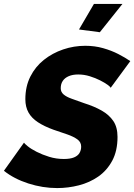

<svg xmlns="http://www.w3.org/2000/svg" viewBox="-47 -949 683 977"><path d="M244 8Q170 8 97 -15.5Q24 -39 -27 -80L75 -223Q78 -218 94.5 -204.5Q111 -191 139.5 -176.5Q168 -162 203.5 -151Q239 -140 278 -140Q310 -140 329.5 -148Q349 -156 357.5 -170.5Q366 -185 366 -203Q366 -226 346.5 -240Q327 -254 295.5 -265Q264 -276 225 -289Q178 -306 146 -327Q114 -348 98 -376.5Q82 -405 82 -444Q82 -509 107.5 -559.5Q133 -610 176.5 -644.5Q220 -679 274.5 -697.5Q329 -716 387 -716Q435 -716 477.5 -704Q520 -692 555 -674Q590 -656 616 -638L516 -502Q515 -507 500.5 -517.5Q486 -528 462.5 -540Q439 -552 410 -561Q381 -570 351 -570Q323 -570 303 -561.5Q283 -553 272.5 -537.5Q262 -522 262 -500Q262 -481 276.5 -468.5Q291 -456 318 -446.5Q345 -437 381 -424Q432 -408 470 -386.5Q508 -365 529.5 -333.5Q551 -302 551 -252Q551 -181 524 -131Q497 -81 453 -50.5Q409 -20 354.5 -6Q300 8 244 8ZM461 -785 355 -799 431 -929H576Z"/></svg>

Font: Raleway Thin ExtraBold
Style: Italic
Weight: 800
Italic angle: -12°
Version: Version 4.026